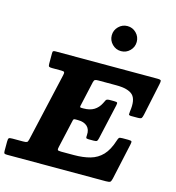

<svg xmlns="http://www.w3.org/2000/svg" viewBox="-192 -1159 1173 1281"><g transform="rotate(15 395.0 -519.0)"><path d="M338.5 -332 295.5 -141.5Q291.5 -125 293.8 -119.2Q296 -113.5 318.5 -113.5H405.5Q470 -113.5 518.8 -127.2Q567.5 -141 601.8 -177Q636 -213 657.5 -281Q662 -295.5 666.5 -300.8Q671 -306 691 -306H731Q752 -306 754 -300.5Q756 -295 752.5 -279.5L698 -29.5Q693.5 -10.5 687.5 -5.2Q681.5 0 657.5 0H-25.5Q-38.5 0 -43 -3.2Q-47.5 -6.5 -47.5 -20V-85Q-47.5 -104.5 -42.5 -109Q-37.5 -113.5 -18.5 -113.5H54.5Q76 -113.5 82 -117.2Q88 -121 92 -138L199.5 -610.5Q203 -625.5 200.2 -631Q197.5 -636.5 178 -636.5H115Q100.5 -636.5 95 -639.8Q89.5 -643 89.5 -658.5V-733.5Q89.5 -744.5 94 -747.2Q98.5 -750 109.5 -750H813Q836 -750 837.8 -742.8Q839.5 -735.5 835.5 -718L788.5 -495.5Q784.5 -477.5 780 -470.8Q775.5 -464 752.5 -464H709.5Q691.5 -464 691.2 -471.2Q691 -478.5 692.5 -491.5Q705 -574.5 673.5 -605.5Q642 -636.5 558.5 -636.5H434Q418 -636.5 412 -633Q406 -629.5 402.5 -616L364 -443.5Q362 -435 364.5 -432.8Q367 -430.5 375 -430.5H387.5Q431.5 -430.5 460 -448Q488.5 -465.5 505 -498.5Q512 -512.5 516.5 -521.5Q521 -530.5 544 -530.5H572Q591.5 -530.5 594.2 -526Q597 -521.5 593.5 -506L539.5 -266Q536 -251 531.8 -245.8Q527.5 -240.5 508.5 -240.5H474Q457.5 -240.5 456.2 -246.5Q455 -252.5 456 -265Q459 -304 436.5 -325Q414 -346 372 -346H355.5Q345.5 -346 342.8 -343Q340 -340 338.5 -332ZM530 -864.5Q494.5 -864.5 469 -890Q443.5 -915.5 443.5 -951Q443.5 -986.5 469 -1012Q494.5 -1037.5 530 -1037.5Q565.5 -1037.5 590.8 -1012Q616 -986.5 616 -951Q616 -915.5 590.8 -890Q565.5 -864.5 530 -864.5Z"/></g></svg>

Font: Besley* Heavy
Style: Italic
Weight: 800
Italic angle: -13°
Designer: Owen Earl
Foundry: indestructible type*
Version: Version 3.000; ttfautohint (v1.8.3)